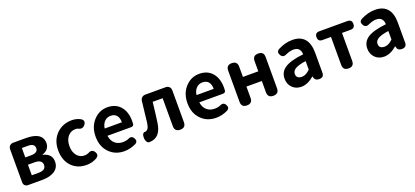

<svg xmlns="http://www.w3.org/2000/svg" viewBox="32 -1476 5168 2393"><g transform="rotate(-20 2615.5 -280.0)"><path d="M137 0Q111 0 95 -16Q79 -32 79 -58V-495Q79 -524 97 -542Q115 -560 144 -560H311Q412 -560 468 -528Q531 -491 531 -414Q531 -373 508 -343Q483 -310 437 -297V-292Q553 -265 553 -161Q553 -80 486 -38Q426 0 323 0H201ZM222 -99H314Q410 -99 410 -170Q410 -201 386 -220Q361 -239 311 -239H222ZM222 -336H299Q346 -336 369 -353Q390 -368 390 -398Q390 -461 301 -461H222Z M910 14Q791 14 715 -63Q637 -144 637 -279Q637 -413 723 -497Q805 -574 923 -574Q988 -574 1042 -543Q1086 -512 1053 -467Q1016 -417 961 -449Q944 -454 930 -454Q866 -454 826.5 -406Q787 -358 787 -279Q787 -201 826 -153.5Q865 -106 926 -106Q956 -106 981 -118Q1035 -150 1067 -97Q1093 -54 1050 -23Q985 14 910 14Z M1412 14Q1292 14 1215 -64Q1134 -144 1134 -279Q1134 -410 1214 -495Q1290 -574 1395 -574Q1507 -574 1570 -498Q1629 -426 1629 -306Q1629 -288 1627 -264Q1625 -254 1615 -246.5Q1605 -239 1592 -239H1449H1277Q1286 -171 1328 -135Q1368 -99 1432 -99Q1473 -99 1510 -114Q1558 -139 1584 -91Q1607 -47 1568 -24Q1492 14 1412 14ZM1275 -336H1389H1503Q1503 -395 1477 -427Q1450 -460 1397 -460Q1351 -460 1318 -429Q1283 -395 1275 -336Z M1735 14Q1709 8 1699 -27Q1690 -57 1696 -90Q1699 -104 1708 -115Q1718 -127 1729 -125Q1730 -125 1731 -125Q1783 -125 1796 -219Q1808 -312 1828 -500Q1831 -527 1849.5 -543.5Q1868 -560 1895 -560H2032H2165Q2194 -560 2212 -542Q2230 -524 2230 -495V-73Q2230 0 2157 0Q2083 0 2083 -73V-444H1951Q1950 -438 1949 -427Q1930 -260 1918 -179Q1892 14 1741 14Q1738 14 1735 14Z M2630 14Q2510 14 2433 -64Q2352 -144 2352 -279Q2352 -410 2432 -495Q2508 -574 2613 -574Q2725 -574 2788 -498Q2847 -426 2847 -306Q2847 -288 2845 -264Q2843 -254 2833 -246.5Q2823 -239 2810 -239H2667H2495Q2504 -171 2546 -135Q2586 -99 2650 -99Q2691 -99 2728 -114Q2776 -139 2802 -91Q2825 -47 2786 -24Q2710 14 2630 14ZM2493 -336H2607H2721Q2721 -395 2695 -427Q2668 -460 2615 -460Q2569 -460 2536 -429Q2501 -395 2493 -336Z M3041 0Q2968 0 2968 -73V-487Q2968 -560 3041 -560Q3114 -560 3114 -487V-351H3318V-487Q3318 -560 3392 -560Q3465 -560 3465 -487V-73Q3465 0 3392 0Q3318 0 3318 -73V-223H3216H3114V-73Q3114 0 3041 0Z M3760 14Q3686 14 3640 -33Q3594 -80 3594 -152Q3594 -242 3670.5 -291.5Q3747 -341 3916 -359Q3912 -456 3821 -456Q3775 -456 3720 -431Q3667 -404 3640 -453Q3614 -500 3659 -525Q3754 -574 3848 -574Q3954 -574 4008.5 -511.5Q4063 -449 4063 -327V-163V-60Q4063 0 3999 0Q3943 0 3933 -52L3932 -60H3929Q3843 14 3760 14ZM3808 -101Q3861 -101 3916 -156V-269Q3821 -256 3774 -229Q3734 -203 3734 -164Q3734 -101 3808 -101Z M4389 0Q4316 0 4316 -73V-444H4203Q4145 -444 4145 -502Q4145 -560 4203 -560H4389H4576Q4634 -560 4634 -502Q4634 -444 4576 -444H4462V-73Q4462 0 4389 0Z M4857 14Q4783 14 4737 -33Q4691 -80 4691 -152Q4691 -242 4767.5 -291.5Q4844 -341 5013 -359Q5009 -456 4918 -456Q4872 -456 4817 -431Q4764 -404 4737 -453Q4711 -500 4756 -525Q4851 -574 4945 -574Q5051 -574 5105.5 -511.5Q5160 -449 5160 -327V-163V-60Q5160 0 5096 0Q5040 0 5030 -52L5029 -60H5026Q4940 14 4857 14ZM4905 -101Q4958 -101 5013 -156V-269Q4918 -256 4871 -229Q4831 -203 4831 -164Q4831 -101 4905 -101Z"/></g></svg>

Font: GenSenRounded TW B
Style: Regular
Weight: 700
Version: Version 1.501;PS 1;hotconv 16.6.51;makeotf.lib2.5.65220